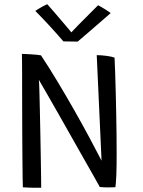

<svg xmlns="http://www.w3.org/2000/svg" viewBox="-20 -893 681 916"><path d="M176.5 2.5Q163.5 3 146.5 2.8Q129.5 2.5 114 2Q98.5 1.5 89 0.5Q88.5 -9.5 88 -46Q87.5 -82.5 87 -135.8Q86.5 -189 86.2 -250Q86 -311 85.8 -371Q85.5 -431 85.5 -480Q85.5 -512.5 85.5 -542.8Q85.5 -573 85.2 -597Q85 -621 84.5 -636Q91.5 -636 103.5 -635.2Q115.5 -634.5 129.2 -633.8Q143 -633 155.5 -631.8Q168 -630.5 175.5 -629Q215 -569.5 255.2 -502.5Q295.5 -435.5 334 -367.8Q372.5 -300 405.8 -238Q439 -176 464.5 -126.5L441.5 -630Q452 -630 464 -629Q476 -628 488 -626.5Q500 -625 510.2 -622.8Q520.5 -620.5 526.5 -618Q528 -587.5 529.5 -544Q531 -500.5 532.2 -450.2Q533.5 -400 534.5 -348Q535.5 -296 536 -247.5Q536.5 -199 536.5 -160Q536.5 -132 536.2 -105.8Q536 -79.5 535 -57.8Q534 -36 532.8 -20.8Q531.5 -5.5 530.5 0Q520.5 0.5 511.8 0.8Q503 1 494.5 1Q483.5 1 473.5 0.5Q463.5 0 456 -1Q448 -15.5 427.8 -51.5Q407.5 -87.5 379.2 -137Q351 -186.5 319.8 -242Q288.5 -297.5 258.5 -350.2Q228.5 -403 204 -445.5Q179.5 -488 165.5 -512Q167 -496.5 168 -457.8Q169 -419 170.2 -366.5Q171.5 -314 172.5 -256.8Q173.5 -199.5 174.5 -146.5Q175.5 -93.5 176 -53.8Q176.5 -14 176.5 2.5ZM448 -868Q455 -864.5 464 -859.2Q473 -854 481.8 -848.5Q490.5 -843 497.5 -838Q504.5 -833 508 -830.5Q444 -774 405.5 -741.5Q367 -709 350.5 -694.5Q342.5 -694.5 329.8 -694.8Q317 -695 304.2 -695.2Q291.5 -695.5 282.5 -695.5Q252.5 -730.5 218.8 -767.2Q185 -804 148.5 -841Q155.5 -845.5 165 -851.5Q174.5 -857.5 185.2 -863.2Q196 -869 205.5 -873Q221.5 -855 240.5 -833Q259.5 -811 277.2 -790Q295 -769 307.8 -754Q320.5 -739 323.5 -735H317Q328.5 -748 352 -771.8Q375.5 -795.5 401.8 -821.8Q428 -848 448 -868Z"/></svg>

Font: Grandstander Thin Light
Style: Regular
Weight: 300
Version: Version 1.200